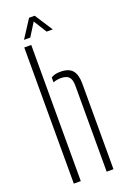

<svg xmlns="http://www.w3.org/2000/svg" viewBox="-177 -1003 707 1060"><g transform="rotate(-20 177.0 -472.5)"><path d="M62 0V-800H103V0ZM255 0V-505Q255 -541 240.8 -556.5Q226.5 -572 194 -572Q167.5 -572 148 -563.5V-592.5Q158.5 -599.5 172.2 -602.8Q186 -606 203 -606Q252 -606 273.5 -580.8Q295 -555.5 295 -503V0ZM75 -840 143 -945H176L244 -840H208L160 -917L112 -840Z"/></g></svg>

Font: Big Shoulders Stencil Text SC Thin
Style: Regular
Weight: 100
Designer: Patric King
Foundry: XO Type Co
Version: Version 2.001